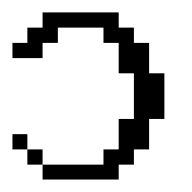

<svg xmlns="http://www.w3.org/2000/svg" viewBox="-20 -288 308 308"><path d="M23.9 -23.9V-48.3H48.3V-23.9ZM0 -48.3V-72.8H23.9V-48.3ZM48.3 0V-23.9H146V-48.3H170.4V-97.2H194.8V-170.4H170.4V-219.2H146V-243.7H72.8V-219.2H48.3V-194.8H0V-219.2H23.9V-243.7H48.3V-268.1H170.4V-243.7H194.8V-219.2H219.2V-170.4H243.7V-97.2H219.2V-48.3H194.8V-23.9H170.4V0Z"/></svg>

Font: FS Mondwest Regular
Style: Regular
Weight: 400
Designer: NZWStudios2024
Foundry: https://fontstruct.com
Version: Version 1.0